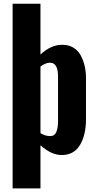

<svg xmlns="http://www.w3.org/2000/svg" viewBox="-20 -830 524 1040"><path d="M250.5 -92.8Q251 -92.8 251.5 -92.8Q275.4 -92.8 285.2 -115.2Q294.9 -138.7 294.4 -178.2V-415Q294.4 -490.2 251.5 -490.2Q250 -490.2 248.5 -490.2Q227.1 -489.7 199.2 -469.7V-108.9Q225.6 -92.8 250.5 -92.8ZM48.3 190.4V-809.6H199.2V-534.7Q255.9 -587.4 316.9 -587.4Q318.4 -587.4 320.3 -587.4Q355 -586.9 380.4 -570.1Q405.8 -553.2 419.4 -525.9Q433.1 -498.5 439.5 -468.8Q445.8 -439 445.8 -405.8V-184.6Q445.8 -97.7 412.8 -43.9Q379.9 9.8 314.5 9.8Q257.8 9.8 199.2 -43V190.4Z"/></svg>

Font: Oswald
Style: DemiBold
Weight: 600
Designer: Vernon Adams
Foundry: Vernon Adams
Version: 3.0; ttfautohint (v0.95) -l 8 -r 50 -G 200 -x 0 -w "G" -W -c